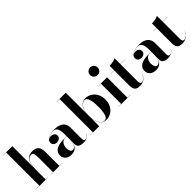

<svg xmlns="http://www.w3.org/2000/svg" viewBox="205 -1895 3041 3041"><g transform="rotate(-45 1725.0 -375.0)"><path d="M21 -2.5H86.5V-747.5H21V-750H226V-281Q230.5 -326 245.5 -369.5Q260.5 -413 294.5 -441.5Q328.5 -470 389 -470Q445 -470 476 -450.5Q507 -431 519.2 -396.8Q531.5 -362.5 531.5 -319V-2.5H596.5V0H341.5V-2.5H391V-317.5Q391 -380.5 382.8 -412Q374.5 -443.5 343 -443.5Q306 -443.5 283 -422Q260 -400.5 247.8 -366.8Q235.5 -333 230.8 -295Q226 -257 226 -223V-2.5H276.5V0H21Z M876.5 -252H946V-304.5Q946 -340.5 939.5 -377Q933 -413.5 913 -438Q893 -462.5 853 -462.5Q827.5 -462.5 798 -456Q768.5 -449.5 743 -435.8Q717.5 -422 704 -400.5Q727 -431 769.5 -431Q802 -431 826.8 -413.5Q851.5 -396 851.5 -363Q851.5 -327.5 826.5 -309.2Q801.5 -291 769.5 -291Q735.5 -291 712.8 -309.8Q690 -328.5 690 -361Q690 -398.5 718 -422Q746 -445.5 789.2 -456.8Q832.5 -468 878 -468Q954.5 -468 1000 -446.5Q1045.5 -425 1065.8 -388.2Q1086 -351.5 1086 -304.5V-46.5Q1086 -30 1094.2 -18.2Q1102.5 -6.5 1122.5 -6.5Q1137 -6.5 1158.2 -20.2Q1179.5 -34 1193.5 -63.5L1196 -62.5Q1180.5 -27.5 1144.5 -8.8Q1108.5 10 1060.5 10Q1012 10 979 -9.2Q946 -28.5 946 -77.5V-137.5Q938 -67.5 901 -28.8Q864 10 797.5 10Q732.5 10 693.8 -23.2Q655 -56.5 655 -113.5Q655 -180.5 712.5 -216.2Q770 -252 876.5 -252ZM864 -29Q897.5 -29 921.8 -65.8Q946 -102.5 946 -180.5V-249.5H911Q873 -249.5 850.2 -229Q827.5 -208.5 817.5 -179.5Q807.5 -150.5 807.5 -125.5Q807.5 -90 819.8 -59.5Q832 -29 864 -29Z M1283.5 -747.5H1218V-750H1423V-283Q1432 -372 1472 -420.5Q1512 -469 1579.5 -469Q1634 -469 1682.5 -440.5Q1731 -412 1761.2 -358.5Q1791.5 -305 1791.5 -230Q1791.5 -155 1761.2 -101.2Q1731 -47.5 1682.5 -18.8Q1634 10 1579.5 10Q1512.5 10 1472.5 -39Q1432.5 -88 1423 -177V0H1218V-2.5H1283.5ZM1423 -230Q1423 -153.5 1441.2 -103Q1459.5 -52.5 1488.2 -27.5Q1517 -2.5 1549 -2.5Q1593.5 -2.5 1612.5 -62.2Q1631.5 -122 1631.5 -230Q1631.5 -338 1612.5 -397.2Q1593.5 -456.5 1549 -456.5Q1517 -456.5 1488.2 -431.8Q1459.5 -407 1441.2 -356.8Q1423 -306.5 1423 -230Z M1893.5 -675Q1893.5 -711 1918 -735.5Q1942.5 -760 1978.5 -760Q2014.5 -760 2039 -735.5Q2063.5 -711 2063.5 -675Q2063.5 -639 2039 -614.5Q2014.5 -590 1978.5 -590Q1942.5 -590 1918 -614.5Q1893.5 -639 1893.5 -675ZM1853 -2.5H1918V-457.5H1853V-460H2058V-2.5H2123.5V0H1853Z M2493 -101.5Q2474.5 -54 2433.5 -23.5Q2392.5 7 2331.5 7Q2283 7 2258 -9.2Q2233 -25.5 2224.2 -53.2Q2215.5 -81 2215.5 -116V-457.5H2142.5V-460H2215.5V-560Q2249.5 -560 2289.5 -567.5Q2329.5 -575 2355.5 -590V-460H2462.5V-457.5H2355.5V-83Q2355.5 -45.5 2364.5 -29.8Q2373.5 -14 2393.5 -14Q2418 -14 2445.8 -37.2Q2473.5 -60.5 2490 -102Z M2770 -252H2839.5V-304.5Q2839.5 -340.5 2833 -377Q2826.5 -413.5 2806.5 -438Q2786.5 -462.5 2746.5 -462.5Q2721 -462.5 2691.5 -456Q2662 -449.5 2636.5 -435.8Q2611 -422 2597.5 -400.5Q2620.5 -431 2663 -431Q2695.5 -431 2720.2 -413.5Q2745 -396 2745 -363Q2745 -327.5 2720 -309.2Q2695 -291 2663 -291Q2629 -291 2606.2 -309.8Q2583.5 -328.5 2583.5 -361Q2583.5 -398.5 2611.5 -422Q2639.5 -445.5 2682.8 -456.8Q2726 -468 2771.5 -468Q2848 -468 2893.5 -446.5Q2939 -425 2959.2 -388.2Q2979.5 -351.5 2979.5 -304.5V-46.5Q2979.5 -30 2987.8 -18.2Q2996 -6.5 3016 -6.5Q3030.5 -6.5 3051.8 -20.2Q3073 -34 3087 -63.5L3089.5 -62.5Q3074 -27.5 3038 -8.8Q3002 10 2954 10Q2905.5 10 2872.5 -9.2Q2839.5 -28.5 2839.5 -77.5V-137.5Q2831.5 -67.5 2794.5 -28.8Q2757.5 10 2691 10Q2626 10 2587.2 -23.2Q2548.5 -56.5 2548.5 -113.5Q2548.5 -180.5 2606 -216.2Q2663.5 -252 2770 -252ZM2757.5 -29Q2791 -29 2815.2 -65.8Q2839.5 -102.5 2839.5 -180.5V-249.5H2804.5Q2766.5 -249.5 2743.8 -229Q2721 -208.5 2711 -179.5Q2701 -150.5 2701 -125.5Q2701 -90 2713.2 -59.5Q2725.5 -29 2757.5 -29Z M3442 -101.5Q3423.5 -54 3382.5 -23.5Q3341.5 7 3280.5 7Q3232 7 3207 -9.2Q3182 -25.5 3173.2 -53.2Q3164.5 -81 3164.5 -116V-457.5H3091.5V-460H3164.5V-560Q3198.5 -560 3238.5 -567.5Q3278.5 -575 3304.5 -590V-460H3411.5V-457.5H3304.5V-83Q3304.5 -45.5 3313.5 -29.8Q3322.5 -14 3342.5 -14Q3367 -14 3394.8 -37.2Q3422.5 -60.5 3439 -102Z"/></g></svg>

Font: Bodoni* 72pt
Style: Bold
Weight: 700
Version: Version 2.3